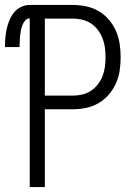

<svg xmlns="http://www.w3.org/2000/svg" viewBox="-37 -755 557 775"><path d="M83 0V-681Q72 -681 64.5 -672Q57 -663 53 -652.5Q49 -642 47 -631Q45 -620 44 -609Q43 -598 42.5 -587Q42 -576 42 -565H-17Q-17 -583 -15.5 -601.5Q-14 -620 -10 -638Q-6 -656 1 -673Q8 -690 19.5 -704.5Q31 -719 48 -727Q65 -735 83 -735H257Q284 -735 310.5 -729.5Q337 -724 360.5 -710.5Q384 -697 402 -676Q420 -655 431 -630Q442 -605 446 -578Q450 -551 450 -524Q450 -497 446 -470Q442 -443 431 -418.5Q420 -394 402 -373Q384 -352 360.5 -338.5Q337 -325 310.5 -319.5Q284 -314 257 -314H144V0ZM144 -369H257Q276 -369 295 -373.5Q314 -378 330 -388.5Q346 -399 358 -414.5Q370 -430 377 -448Q384 -466 386.5 -485.5Q389 -505 389 -524Q389 -544 386.5 -563Q384 -582 377 -600Q370 -618 358 -634Q346 -650 330 -660.5Q314 -671 295 -675.5Q276 -680 257 -680H144Z"/></svg>

Font: Iosevka Custom Light
Style: Regular
Weight: 300
Monospace: yes
Designer: Belleve Invis
Foundry: Belleve Invis
Version: Version 27.3.5